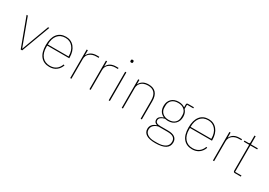

<svg xmlns="http://www.w3.org/2000/svg" viewBox="18 -1728 4127 2945"><g transform="rotate(30 2081.5 -255.0)"><path d="M212.9 0 24.9 -505.9H46.9L149.9 -228L225.1 -23.9H228L303.2 -228L405.8 -505.9H426.8L238.8 0Z M723.6 12.2Q623 12.2 567.4 -55.7Q511.7 -123.5 511.7 -252.9Q511.7 -381.3 566.4 -449.7Q621.1 -518.1 719.7 -518.1Q812 -518.1 868.4 -449.7Q924.8 -381.3 924.8 -266.1V-255.9H534.7V-229Q534.7 -126 584.5 -66.4Q634.3 -6.8 723.6 -6.8Q852.1 -6.8 898.4 -130.9L916.5 -124Q893.6 -60.1 844.2 -23.9Q794.9 12.2 723.6 12.2ZM534.7 -274.9H901.9V-278.8Q901.9 -378.4 851.8 -438.7Q801.8 -499 719.7 -499Q631.8 -499 583.3 -439.5Q534.7 -379.9 534.7 -276.9Z M1089.4 0V-505.9H1110.4V-418.9H1113.3Q1155.8 -505.9 1271.5 -505.9H1312.5V-486.8H1268.6Q1202.6 -486.8 1156.5 -450.9Q1110.4 -415 1110.4 -349.1V0Z M1430.2 0V-505.9H1451.2V-418.9H1454.1Q1496.6 -505.9 1612.3 -505.9H1653.3V-486.8H1609.4Q1543.5 -486.8 1497.3 -450.9Q1451.2 -415 1451.2 -349.1V0Z M1781.2 -672.9Q1757.8 -672.9 1757.8 -693.8V-701.2Q1757.8 -722.2 1781.2 -722.2Q1804.2 -722.2 1804.2 -701.2V-693.8Q1804.2 -672.9 1781.2 -672.9ZM1771 0V-505.9H1792V0Z M2002 0V-505.9H2022.9V-430.2H2025.9Q2041 -467.8 2080.8 -492.9Q2120.6 -518.1 2184.1 -518.1Q2269 -518.1 2313.5 -468.8Q2357.9 -419.4 2357.9 -325.2V0H2336.9V-320.8Q2336.9 -499 2182.1 -499Q2139.2 -499 2104 -484.4Q2068.8 -469.7 2045.9 -437.7Q2022.9 -405.8 2022.9 -361.8V0Z M2714.8 211.9Q2606.9 211.9 2554.7 177.5Q2502.4 143.1 2502.4 82Q2502.4 -5.9 2601.6 -38.1V-41Q2548.8 -57.1 2548.8 -107.9Q2548.8 -139.6 2572.8 -161.1Q2596.7 -182.6 2633.8 -193.8V-196.8Q2542.5 -236.8 2542.5 -349.1Q2542.5 -426.3 2589.4 -472.2Q2636.2 -518.1 2715.8 -518.1Q2781.2 -518.1 2826.7 -484.9V-534.2Q2826.7 -548.3 2833 -554.7Q2839.4 -561 2853.5 -561H2956.5V-542H2845.7V-467.8Q2888.7 -423.3 2888.7 -349.1Q2888.7 -272.9 2841.1 -226.6Q2793.5 -180.2 2715.8 -180.2Q2694.8 -180.2 2659.7 -187Q2568.8 -162.6 2568.8 -108.9Q2568.8 -53.2 2655.8 -53.2H2790.5Q2874 -53.2 2913.8 -22.2Q2953.6 8.8 2953.6 64.9Q2953.6 211.9 2714.8 211.9ZM2715.8 -199.2Q2785.2 -199.2 2825 -235.8Q2864.7 -272.5 2864.7 -330.1V-368.2Q2864.7 -425.8 2825 -462.4Q2785.2 -499 2715.8 -499Q2646 -499 2606.2 -462.2Q2566.4 -425.3 2566.4 -368.2V-330.1Q2566.4 -272.9 2606.9 -236.1Q2647.5 -199.2 2715.8 -199.2ZM2690.4 192.9H2739.7Q2828.1 192.9 2879.9 161.1Q2931.6 129.4 2931.6 64.9Q2931.6 16.6 2898.4 -8.3Q2865.2 -33.2 2787.6 -33.2H2632.8Q2582.5 -20.5 2553.5 8.3Q2524.4 37.1 2524.4 83Q2524.4 132.8 2569.3 162.8Q2614.3 192.9 2690.4 192.9Z M3251.5 12.2Q3150.9 12.2 3095.2 -55.7Q3039.6 -123.5 3039.6 -252.9Q3039.6 -381.3 3094.2 -449.7Q3148.9 -518.1 3247.6 -518.1Q3339.8 -518.1 3396.2 -449.7Q3452.6 -381.3 3452.6 -266.1V-255.9H3062.5V-229Q3062.5 -126 3112.3 -66.4Q3162.1 -6.8 3251.5 -6.8Q3379.9 -6.8 3426.3 -130.9L3444.3 -124Q3421.4 -60.1 3372.1 -23.9Q3322.8 12.2 3251.5 12.2ZM3062.5 -274.9H3429.7V-278.8Q3429.7 -378.4 3379.6 -438.7Q3329.6 -499 3247.6 -499Q3159.7 -499 3111.1 -439.5Q3062.5 -379.9 3062.5 -276.9Z M3617.2 0V-505.9H3638.2V-418.9H3641.1Q3683.6 -505.9 3799.3 -505.9H3840.3V-486.8H3796.4Q3730.5 -486.8 3684.3 -450.9Q3638.2 -415 3638.2 -349.1V0Z M4006.8 0Q3978 0 3978 -28.8V-486.8H3882.8V-505.9H3955.1Q3968.3 -505.9 3973.1 -511.5Q3978 -517.1 3978 -530.8V-649.9H3999V-505.9H4120.1V-486.8H3999V-19H4111.8V0Z"/></g></svg>

Font: Anuphan Thin
Style: Regular
Weight: 250
Designer: Mike Abbink, Paul van der Laan, Pieter van Rosmalen, Mint Tantisuwanna
Foundry: Bold Monday; Cadson Demak
Version: Version 3.002;hotconv 1.0.109;makeotfexe 2.5.65596